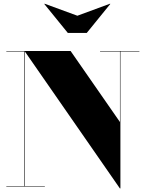

<svg xmlns="http://www.w3.org/2000/svg" viewBox="-20 -1032 806 1062"><path d="M408 -945 588.5 -1011.5 590 -1010 460 -850H355L225 -1010L226.5 -1011.5ZM15 -2.5H114V-747.5H15V-750H370.5L643.5 -357V-747.5H533.5V-750H751V-747.5H646V10H643L117 -748V-2.5H228V0H15Z"/></svg>

Font: Bodoni* 72pt Fatface
Style: Regular
Weight: 900
Version: Version 2.3